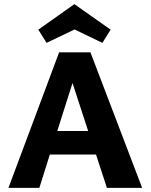

<svg xmlns="http://www.w3.org/2000/svg" viewBox="-20 -912 731 932"><path d="M446 -162H222L171 0H21L267 -658H419L670 0H499ZM408 -276 332 -509 258 -276ZM477 -704 342 -769 206 -704 166 -768 341 -892 517 -768Z"/></svg>

Font: Ysabeau Ultrabold
Style: Regular
Weight: 800
Designer: Christian Thalmann (Catharsis Fonts)
Version: Version 0.003